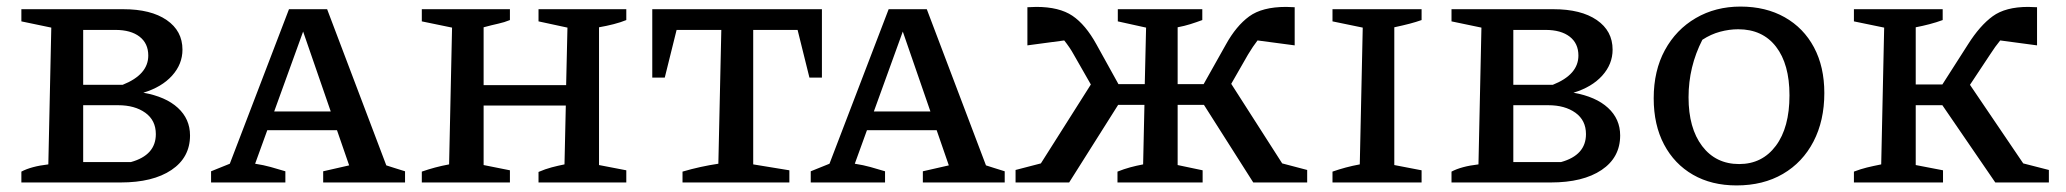

<svg xmlns="http://www.w3.org/2000/svg" viewBox="-20 -555 6285 584"><path d="M416 -273Q484 -261 521 -227Q558 -193 558 -143Q558 -76 501.5 -38Q445 0 347 0H45V-33Q75 -49 127 -55L136 -471L45 -490V-527H355Q439 -527 487 -494Q535 -461 535 -404Q535 -360 503.5 -325Q472 -290 416 -273ZM331 -464H233V-297H353Q431 -328 431 -386Q431 -423 404.5 -443.5Q378 -464 331 -464ZM339 -235H233V-62H378Q454 -83 454 -147Q454 -189 422 -212Q390 -235 339 -235Z M1155 -52Q1170 -47 1180 -44Q1190 -41 1212 -34V0H963V-34L1042 -52L1005 -159H793L756 -57Q782 -53 803.5 -47Q825 -41 848 -34V0H622V-34L679 -57L859 -527H975ZM814 -216H986L902 -459Z M1263 0V-33Q1283 -40 1303.5 -45.5Q1324 -51 1346 -55L1355 -471L1263 -490V-527H1531V-494Q1514 -487 1495.5 -483Q1477 -479 1451 -472V-296H1702L1706 -471L1618 -490V-527H1885V-494Q1868 -487 1846.5 -481.5Q1825 -476 1802 -472V-53L1885 -37V0H1618V-32Q1639 -41 1658 -46Q1677 -51 1697 -55L1701 -234H1451V-53L1531 -37V0Z M2480 -527V-319H2442L2406 -464H2271V-55L2381 -37V0H2056V-33Q2083 -41 2110.5 -47Q2138 -53 2165 -57L2174 -464H2038L2002 -319H1964V-527Z M2979 -52Q2994 -47 3004 -44Q3014 -41 3036 -34V0H2787V-34L2866 -52L2829 -159H2617L2580 -57Q2606 -53 2627.5 -47Q2649 -41 2672 -34V0H2446V-34L2503 -57L2683 -527H2799ZM2638 -216H2810L2726 -459Z M3232 0H3069V-38L3146 -58L3298 -298L3246 -389Q3240 -400 3232.5 -411Q3225 -422 3217 -432L3105 -417V-533Q3123 -534 3132 -534Q3202 -534 3242 -507Q3282 -480 3315 -420L3382 -299H3462L3466 -471L3380 -490V-527H3637V-494Q3618 -487 3600.5 -481.5Q3583 -476 3562 -472V-299H3641L3709 -420Q3740 -476 3779.5 -505Q3819 -534 3892 -534Q3901 -534 3918 -533V-417L3805 -432Q3791 -414 3776 -389L3725 -300L3880 -58L3956 -38V0H3792L3642 -236H3562V-53L3638 -37V0H3379V-33Q3399 -41 3417.5 -46Q3436 -51 3457 -55L3461 -236H3381Z M4033 0V-33Q4053 -40 4073.5 -45.5Q4094 -51 4116 -55L4125 -471L4033 -490V-527H4304V-494Q4287 -488 4268 -483Q4249 -478 4221 -472V-53L4304 -37V0Z M4766 -273Q4834 -261 4871 -227Q4908 -193 4908 -143Q4908 -76 4851.5 -38Q4795 0 4697 0H4395V-33Q4425 -49 4477 -55L4486 -471L4395 -490V-527H4705Q4789 -527 4837 -494Q4885 -461 4885 -404Q4885 -360 4853.5 -325Q4822 -290 4766 -273ZM4681 -464H4583V-297H4703Q4781 -328 4781 -386Q4781 -423 4754.5 -443.5Q4728 -464 4681 -464ZM4689 -235H4583V-62H4728Q4804 -83 4804 -147Q4804 -189 4772 -212Q4740 -235 4689 -235Z M5262 9Q5186 9 5129.5 -23.5Q5073 -56 5041.5 -115.5Q5010 -175 5010 -256Q5010 -340 5044 -402.5Q5078 -465 5138 -500Q5198 -535 5274 -535Q5351 -535 5408.5 -502.5Q5466 -470 5497.5 -411Q5529 -352 5529 -272Q5529 -188 5496 -124.5Q5463 -61 5403 -26Q5343 9 5262 9ZM5270 -56Q5340 -56 5381.5 -111.5Q5423 -167 5423 -265Q5423 -360 5382 -413Q5341 -466 5267 -466Q5240 -466 5212 -458.5Q5184 -451 5158 -434Q5116 -352 5116 -259Q5116 -165 5157.5 -110.5Q5199 -56 5270 -56Z M5619 0V-33Q5640 -41 5658.5 -45.5Q5677 -50 5702 -55L5711 -471L5619 -490V-527H5889V-494Q5870 -487 5849 -481.5Q5828 -476 5807 -472V-298H5888L5966 -420Q6002 -477 6041 -505.5Q6080 -534 6149 -534Q6159 -534 6176 -533V-417L6064 -432Q6049 -414 6033 -389L5972 -297L6134 -58L6212 -38V0H6049L5888 -235H5807V-53L5890 -37V0Z"/></svg>

Font: Piazzolla SC Medium
Style: Regular
Weight: 500
Designer: Juan Pablo del Peral
Foundry: Huerta Tipografica
Version: Version 1.330